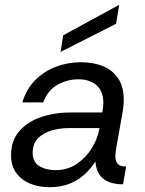

<svg xmlns="http://www.w3.org/2000/svg" viewBox="-20 -767 603 799"><path d="M186 12Q141 12 105 -3Q69 -18 47.5 -47.5Q26 -77 26 -121Q26 -182 60.5 -221.5Q95 -261 151.5 -280Q208 -299 273 -299H406Q408 -312 409 -321.5Q410 -331 410 -339Q410 -387 382 -412Q354 -437 306 -437Q260 -437 219 -414Q178 -391 160 -341H73Q90 -397 127 -434Q164 -471 213.5 -489.5Q263 -508 317 -508Q370 -508 410 -491Q450 -474 472.5 -439.5Q495 -405 495 -352Q495 -338 494 -328.5Q493 -319 491 -305L464 -153Q462 -142 461 -133Q460 -124 460 -116Q460 -97 469.5 -85.5Q479 -74 505 -74L492 0Q439 0 410 -23Q381 -46 377 -95Q361 -69 335 -44Q309 -19 272 -3.5Q235 12 186 12ZM211 -59Q261 -59 299.5 -85Q338 -111 362.5 -151Q387 -191 394 -234H268Q229 -234 194.5 -224Q160 -214 138 -191.5Q116 -169 116 -131Q116 -93 143.5 -76Q171 -59 211 -59ZM232 -551 243 -620 476 -747 463 -668Z"/></svg>

Font: Rethink Sans
Style: Italic
Weight: 400
Italic angle: -10°
Designer: The Rethink Sans project authors (Hans Thiessen). DM Sans designed by Colophon Foundry.
Foundry: Rethink Communications LLC
Version: Version 1.001